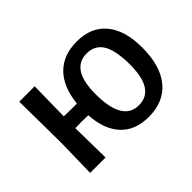

<svg xmlns="http://www.w3.org/2000/svg" viewBox="-97 -671 881 881"><g transform="rotate(-45 343.5 -230.5)"><path d="M75 0 79 -193 76 -461H176L173 -269L215 -268H257Q267 -366 318.5 -418Q370 -470 458 -470Q551 -470 601 -409.5Q651 -349 651 -238Q651 -119 598 -55Q545 9 447 9Q360 9 311 -43.5Q262 -96 256 -193L212 -194L172 -193L175 0ZM453 -61Q556 -61 556 -221Q556 -313 530.5 -356Q505 -399 451 -399Q348 -399 348 -238Q348 -61 453 -61Z"/></g></svg>

Font: Alegreya Sans Medium
Style: Regular
Weight: 500
Designer: Juan Pablo del Peral
Foundry: Huerta Tipografica
Version: Version 2.007